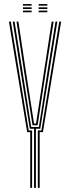

<svg xmlns="http://www.w3.org/2000/svg" viewBox="-20 -904 337 924"><path d="M143.8 0V-284.5H123.5L78.5 -564L41.2 -800H50.2L87.8 -564L130.2 -292.8H167L209.2 -564L247 -800H256L218.2 -564L173.8 -284.5H152.8V0ZM125.5 0V-268H110.8L23 -800H32.2L118.2 -276.2H134.5V0ZM162 0V-276.2H179.2L265.2 -800H274.2L186.5 -268H171V0ZM136.5 -301.2 95.2 -564 59.5 -800H68.5L104 -564L143.8 -309.5H153.5L192.5 -564L228.8 -800H238L201.2 -564L161 -301.2ZM166 -876.8V-884.5H207.8V-876.8ZM90.5 -845V-853H132.2V-845ZM90.5 -860.8V-868.8H132.2V-860.8ZM90.5 -876.8V-884.5H132.2V-876.8ZM166 -845V-853H207.8V-845ZM166 -860.8V-868.8H207.8V-860.8Z"/></svg>

Font: Big Shoulders Inline Display Thin Light
Style: Regular
Weight: 300
Version: Version 2.002